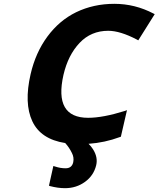

<svg xmlns="http://www.w3.org/2000/svg" viewBox="-20 -744 829 1004"><path d="M269 127Q296 136 323 136Q356 136 363 104Q368 79 356 56Q342 27 321 4Q193 -16 149 -110Q105 -204 140 -356Q166 -469 228 -553Q290 -637 378 -680Q469 -724 578 -724Q686 -724 783 -673L789 -670L703 -533L696 -537Q608 -583 546 -583Q456 -583 396 -519.5Q336 -456 312 -353Q261 -128 441 -128Q518 -128 633 -164L644 -168L612 -29L606 -27Q528 2 443 8Q456 20 466 36Q493 78 483 120Q470 174 424.5 207Q379 240 320 240Q283 240 241 229L236 227L259 124Z"/></svg>

Font: Passageway
Style: BdIt
Weight: 700
Foundry: Ascender Corporation
Version: Version 1.11